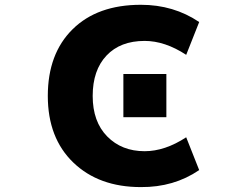

<svg xmlns="http://www.w3.org/2000/svg" viewBox="-20 -762 1040 794"><path d="M578.1 -592.8Q477.5 -592.8 420.4 -532.2Q363.3 -471.7 363.3 -365.2Q363.3 -258.8 423.3 -197.8Q483.4 -136.7 578.1 -136.7Q662.1 -136.7 750 -194.3L803.7 -58.6Q699.2 12.7 562.5 11.7Q388.7 11.7 283.2 -89.8Q177.7 -191.4 177.7 -365.2Q177.7 -540 280.3 -641.1Q382.8 -742.2 562.5 -742.2Q698.2 -742.2 803.7 -670.9L750 -535.2Q662.1 -592.8 578.1 -592.8ZM490.2 -277.3V-456.1H668V-277.3Z"/></svg>

Font: Gen Shin Gothic Monospace Heavy
Style: Bold
Weight: 800
Designer: [Source Han Sans]
Ryoko NISHIZUKA  (kana & ideographs); Paul D. Hunt (Latin, Greek & Cyrillic); Wenlong ZHANG  (bopomofo
Version: Version 1.002.20150607